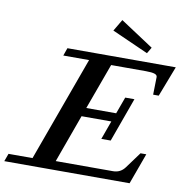

<svg xmlns="http://www.w3.org/2000/svg" viewBox="-139 -953 1012 1042"><g transform="rotate(10 367.0 -432.5)"><path d="M613.8 -711.4 413.1 -800.8 451.2 -865.2 633.8 -745.1ZM-46.9 0 -31.2 -43H101.1L311 -620.1H168.9L184.1 -663.1H781.2L716.8 -495.6H686L688 -592.3Q688.5 -604 673.6 -609.1Q658.7 -614.3 625.5 -614.3H433.6L341.3 -361.3H505.9L539.6 -453.6H590.3L502.4 -210.4H450.7L487.8 -313H323.7L228 -48.8H543.9Q584.5 -48.8 608.9 -82L673.8 -170.4H705.6L643.6 0Z"/></g></svg>

Font: Elstob 6pt SemiBold
Style: Italic
Weight: 600
Italic angle: -20°
Designer: Peter S. Baker
Version: Version 1.015